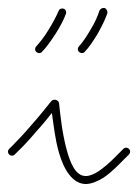

<svg xmlns="http://www.w3.org/2000/svg" viewBox="-30 -491 346 481"><path d="M168 -375C164 -371 164 -364 168 -361C172 -357 179 -357 182 -361C193 -372 204 -389 215 -407C225 -425 234 -443 239 -458C240 -463 237 -469 232 -471C227 -472 221 -469 219 -464C215 -451 207 -433 197 -417C188 -401 177 -385 168 -375ZM61 -375C57 -371 57 -364 61 -361C65 -357 72 -357 75 -361C86 -372 98 -389 109 -406C120 -423 130 -442 135 -456C137 -461 135 -467 130 -469C125 -471 119 -469 117 -464C111 -450 102 -433 92 -417C82 -400 70 -385 61 -375ZM-7 -118C-11 -114 -11 -108 -7 -104C-3 -100 3 -100 7 -104L15 -112C30 -126 46 -144 63 -164C76 -178 88 -193 100 -208C104 -180 108 -143 117 -111C130 -64 153 -30 185 -30C198 -30 213 -36 228 -45C242 -54 256 -67 270 -81L293 -104C297 -108 297 -114 293 -118C289 -122 283 -122 279 -118L256 -95C243 -82 230 -71 217 -62C206 -55 195 -50 185 -50C159 -50 146 -83 137 -116C126 -156 121 -203 118 -232C118 -233 118 -233 118 -234C117 -234 117 -235 117 -235V-236C116 -236 116 -237 116 -237L115 -238C115 -238 115 -238 114 -239C114 -239 114 -239 113 -239C113 -240 113 -240 112 -240C112 -240 112 -240 111 -240C111 -241 110 -241 110 -241H109H106C105 -241 103 -241 102 -240H101C101 -239 101 -239 100 -239C100 -239 99 -238 98 -237C82 -217 65 -196 48 -177C32 -158 15 -140 1 -126Z"/></svg>

Font: Mistral SingleLine OTF-SVG Regular
Style: Regular
Weight: 300
Designer: François Chastanet, Élisa Garzelli, Anais Alves, Morgane Autin
Foundry: institut supérieur des arts et du design Toulouse / isdaT
Version: Version 1.000;hotconv 1.0.117;makeotfexe 2.5.65602 DEVELOPME